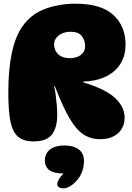

<svg xmlns="http://www.w3.org/2000/svg" viewBox="-20 -759 713 1040"><path d="M161 7Q108 7 78 -18.5Q48 -44 36.5 -102Q25 -160 25 -257Q25 -382 44 -471.5Q63 -561 100 -614Q147 -682 223.5 -710.5Q300 -739 388 -739Q528 -739 594 -678Q660 -617 660 -518Q660 -455 630.5 -410.5Q601 -366 549.5 -342.5Q498 -319 431 -317V-313Q553 -276 604 -227.5Q655 -179 655 -123Q655 -69 619 -37Q583 -5 521 -5Q472 -5 432.5 -30.5Q393 -56 356.5 -118.5Q320 -181 277 -292H273Q278 -273 281.5 -246Q285 -219 287.5 -190.5Q290 -162 290 -137Q290 -67 261 -30Q232 7 161 7ZM358 -444Q383 -444 401.5 -452Q420 -460 430.5 -474.5Q441 -489 441 -508Q441 -542 422.5 -564.5Q404 -587 363 -587Q336 -587 315.5 -577.5Q295 -568 284 -552.5Q273 -537 273 -519Q273 -486 295.5 -465Q318 -444 358 -444ZM331 181Q270 181 246.5 162Q223 143 223 109Q223 90 232.5 72Q242 54 265.5 41.5Q289 29 330 29Q377 29 406 50Q435 71 435 116Q435 141 425 170Q415 199 392 223Q374 242 356.5 251.5Q339 261 322 261Q308 261 299 255Q290 249 290 237Q290 229 298.5 213Q307 197 334 170Z"/></svg>

Font: DynaPuff
Style: Bold
Weight: 700
Designer: Toshi Omagari, Jennifer Daniel
Foundry: Google Fonts
Version: Version 2.000